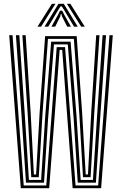

<svg xmlns="http://www.w3.org/2000/svg" viewBox="-20 -984 638 1004"><path d="M88.8 0 28.2 -800H45.5L104 -14.2H222L276.5 -737.5H320.2L375 -14.2H493.2L552.5 -800H569.8L508.8 0H359.8L305.2 -723.2H291.8L237.2 0ZM115.8 -28.8 93.2 -371.2 63.2 -800H81L109.8 -381.8L131.2 -43H195L216.5 -376.5L247.5 -766.2H349.2L380.2 -375.8L401.8 -43H466L487.8 -380.5L516.5 -800H534.5L504 -370.2L481.5 -28.8H386.5L365.2 -363L334.5 -752H262.2L231.5 -363.5L210.2 -28.8ZM143.5 -57.5 124.5 -391 97 -800H114.2L140 -399.2L157.2 -71.8H168.8L187.5 -399.2L216 -795H381L409.2 -398.2L428.2 -71.8H440L457.2 -397.5L483 -800H500.2L472.8 -390L453.8 -57.5H414L394.8 -387.5L366.2 -780.8H230.8L202.2 -388.8L182.8 -57.5ZM176 -844.5 251.5 -964.2H270L194.8 -844.5ZM212.8 -844.5 285.8 -964.2H313.5L386.8 -844.5H367.2L317.8 -927.5L303.2 -950.5H296.2L281.8 -927.5L232.2 -844.5ZM404.5 -844.5 329.5 -964.2H347.8L423.5 -844.5ZM249 -844.5 284.5 -909 294 -928.2H305.5L314.8 -909L351 -844.5H331.5L304.2 -898.2L301.2 -911.2H298.2L295.2 -898.2L268.5 -844.5Z"/></svg>

Font: Big Shoulders Inline Display SemiBold
Style: Regular
Weight: 600
Designer: Patric King
Foundry: XO Type Co
Version: Version 1.000